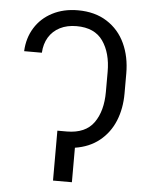

<svg xmlns="http://www.w3.org/2000/svg" viewBox="-52 -759 603 801"><g transform="rotate(5 249.5 -358.5)"><path d="M387.7 -387.7V-471.7Q387.7 -550.8 352.8 -600.6Q317.9 -650.4 242.2 -650.4Q202.6 -650.4 172.9 -635.3Q143.1 -620.1 126.2 -592.3Q109.4 -564.5 107.4 -527.3H33.2Q35.6 -582.5 62.3 -625.5Q88.9 -668.5 135.5 -692.6Q182.1 -716.8 242.2 -716.8Q313.5 -716.8 364 -684.6Q414.6 -652.3 440.2 -596.9Q465.8 -541.5 465.8 -471.7V-387.7Q465.8 -324.7 444.6 -272.9Q423.3 -221.2 381.3 -187.5Q339.4 -153.8 279.3 -144.5V0H200.2V-209H240.2Q317.9 -209.5 352.8 -258.5Q387.7 -307.6 387.7 -387.7Z"/></g></svg>

Font: Pretendard Light
Style: Regular
Weight: 300
Designer: Base glyphs from Inter by Rasmus Andersson; Hangeul glyphs from Noto Sans CJK(Source Han Sans) by Jang Soo-young and Kan
Foundry: Kil Hyung-jin
Version: Version 1.309